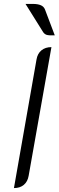

<svg xmlns="http://www.w3.org/2000/svg" viewBox="-20 -949 299 978"><path d="M166 -646Q171 -676 191 -692.5Q211 -709 242 -709L126 -54Q121 -24 101.5 -7.5Q82 9 51 9ZM200 -785 110 -929H148Q172 -929 187.5 -922.5Q203 -916 209 -901L259 -769Q228 -768 217.5 -771.5Q207 -775 200 -785Z"/></svg>

Font: K2D ExtraLight
Style: Italic
Weight: 275
Italic angle: -10°
Designer: Katatrad Aksorn Co.,Ltd.
Foundry: Cadson Demak Co.,Ltd.
Version: Version 1.000; ttfautohint (v1.6)